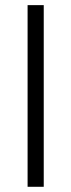

<svg xmlns="http://www.w3.org/2000/svg" viewBox="-20 -717 273 737"><path d="M147.9 0H85.9V-697.3H147.9Z"/></svg>

Font: Estedad-FD Light
Style: Regular
Weight: 300
Designer: Amin Abedi
Version: Version 7.3